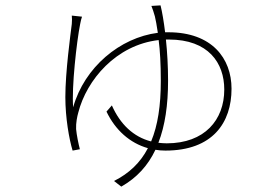

<svg xmlns="http://www.w3.org/2000/svg" viewBox="-20 -619 1040 714"><path d="M577 -599 543 -597C547 -588 552 -572 556 -558C559 -545 563 -525 567 -497C426 -479 294 -369 252 -220C246 -294 265 -464 278 -529C280 -541 283 -551 285 -557L247 -561C248 -551 248 -543 247 -530C242 -490 223 -351 223 -258C223 -181 237 -102 250 -59L277 -64C272 -83 265 -117 263 -139C262 -162 267 -186 271 -200C302 -322 412 -452 570 -470C575 -432 578 -382 578 -318C578 -227 567 -153 542 -93C476 -110 427 -157 396 -227L376 -204C409 -135 463 -87 530 -68C502 -14 460 26 404 54L431 75C489 42 530 -3 558 -62C570 -60 582 -59 595 -59C771 -59 841 -163 841 -289C841 -402 768 -499 606 -499C602 -499 598 -499 594 -499C589 -540 583 -575 577 -599ZM605 -319C605 -372 602 -425 597 -472C601 -472 604 -472 608 -472C755 -472 814 -385 814 -286C814 -173 741 -86 600 -86C590 -86 579 -87 569 -88C594 -152 605 -229 605 -319Z"/></svg>

Font: Source Han Sans JP ExtraLight
Style: Regular
Weight: 250
Designer: Ryoko NISHIZUKA 西塚涼子 (kana, bopomofo & ideographs); Paul D. Hunt (Latin, Greek & Cyrillic); Sandoll Communications 산돌커뮤니
Foundry: Adobe
Version: Version 2.001;hotconv 1.0.107;makeotfexe 2.5.65593